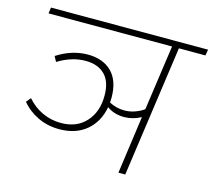

<svg xmlns="http://www.w3.org/2000/svg" viewBox="-99 -802 1023 922"><g transform="rotate(15 413.0 -341.0)"><path d="M821 -652H689L597 0H563L603 -287Q563 -265 519 -265Q470 -265 434 -291Q420 -215 367.5 -171.5Q315 -128 234 -128Q176 -128 127.5 -151Q79 -174 46 -214L65 -237Q98 -199 141.5 -179Q185 -159 234 -159Q312 -159 357.5 -209Q403 -259 403 -340Q403 -409 368.5 -443.5Q334 -478 273 -478Q204 -478 136 -436L122 -462Q197 -510 275 -510Q351 -510 394.5 -466.5Q438 -423 438 -339Q438 -323 437 -315Q473 -296 513 -296Q540 -296 566 -305.5Q592 -315 609 -328L655 -652H41L45 -682H826Z"/></g></svg>

Font: FiraGO UltraLight
Style: Italic
Weight: 200
Italic angle: -8°
Designer: bBox Type GmbH
Foundry: bBox Type GmbH
Version: Version 1.001